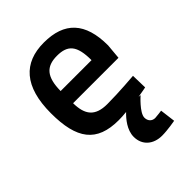

<svg xmlns="http://www.w3.org/2000/svg" viewBox="-209 -614 927 927"><g transform="rotate(-45 254.5 -150.0)"><path d="M151 -288C152 -384 185 -421 259 -421C332 -421 362 -388 362 -288H151ZM397 -2C428 -7 452 -12 452 -12L450 -93C450 -93 345 -84 266 -84C183 -84 153 -124 152 -204H462L469 -282C469 -438 399 -511 259 -511C121 -511 42 -428 42 -245C42 -69 100 10 250 10C267 10 284 9 303 7C279 30 244 71 244 118C244 176 287 211 345 211C384 211 437 201 437 201L427 122C427 122 392 127 382 127C361 127 346 112 346 89C346 55 410 -1 410 -1Z"/></g></svg>

Font: RazerF5 SemiBold
Style: Regular
Weight: 600
Foundry: Razer Inc.
Version: Version 2